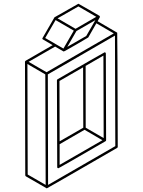

<svg xmlns="http://www.w3.org/2000/svg" viewBox="-20 -944 772 1039"><path d="M233.4 75.2Q231 75.2 231 74.2L120.1 10.3Q117.2 8.3 116.7 4.4L115.2 -609.9Q115.7 -613.3 118.7 -615.2L265.1 -699.7L212.4 -730.5Q209 -732.4 209 -736.3Q272.5 -847.7 274.4 -849.6V-850.1Q402.8 -923.8 404.3 -923.8Q405.8 -923.8 461.9 -891.1Q518.1 -858.4 519 -857.9Q520.5 -855 521 -852.1Q520.5 -852.1 520.5 -851.3Q520.5 -850.6 508.3 -829.1Q613.3 -768.6 614.3 -767.1Q615.7 -763.7 617.2 -149.4Q617.2 -145.5 613.8 -143.6Q235.4 75.2 233.4 75.2ZM227.1 56.6 225.1 -541.5 128.4 -597.7 129.9 0.5ZM344.2 -690.4 446.8 -749.5 496.1 -835 393.6 -775.9ZM388.7 -788.1 501 -853 404.3 -909.2 291.5 -844.7ZM323.2 -681.2 379.4 -778.3 280.8 -835.4 224.6 -738.3ZM231.9 -553.2 595.7 -763.2 501.5 -817.9 457.5 -741.2Q456.5 -739.7 392.1 -702.6Q327.6 -665.5 325.7 -665.5Q324.7 -665.5 324 -665.8Q323.2 -666 323 -666Q322.8 -666 278.3 -691.9L134.8 -609.4ZM240.2 56.6 604 -153.3 602.1 -751.5 238.8 -541.5ZM296.4 -33.7Q289.6 -33.7 289.6 -40L288.1 -509.3Q288.6 -513.2 291.5 -515.1Q544.4 -661.1 546.4 -661.1Q547.9 -661.1 549.3 -660.2Q552.7 -658.2 552.7 -654.8L554.2 -185.1Q554.2 -181.6 550.8 -179.7Q298.8 -33.7 296.4 -33.7ZM302.7 -179.2 430.7 -252.9 429.7 -579.6 301.8 -505.9ZM541 -196.8 539.6 -643.1 443.4 -587.4 443.8 -252.9ZM302.7 -51.8 534.2 -185.1 437.5 -241.7 302.7 -163.6Z"/></svg>

Font: 3D Isometric
Style: Regular
Weight: 400
Designer: GGBotNet
Version: 1.10